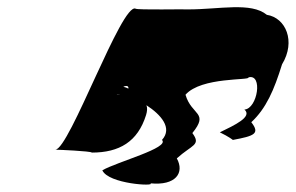

<svg xmlns="http://www.w3.org/2000/svg" viewBox="-20 -768 818 531"><path d="M133 -354C133 -354 132 -354 132 -354C132 -354 133 -354 133 -354ZM133 -354C142 -354 232 -350 234 -346C310 -346 361 -376 384 -450C387 -460 388 -469 385 -477C425 -451 458 -414 428 -381C450 -359 305 -321 263 -297C280 -259 411 -252 396 -261C466 -254 491 -290 469 -330C511 -368 537 -366 512 -400C559 -458 510 -448 493 -506C537 -556 674 -545 667 -554C708 -565 692 -467 656 -465C679 -445 629 -422 588 -402C613 -390 624 -381 624 -381C683 -392 700 -398 675 -430C716 -468 738 -519 760 -590C799 -654 770 -719 718 -727C674 -763 587 -742 501 -742C493 -743 360 -740 355 -744C317 -762 172 -355 133 -354ZM303 -507C305 -508 308 -507 312 -507ZM321 -528C332 -533 336 -529 335 -523C331 -525 326 -527 321 -528Z"/></svg>

Font: Alpina
Style: Obl
Weight: 400
Version: Version 0.9